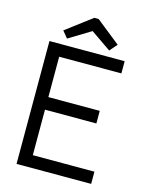

<svg xmlns="http://www.w3.org/2000/svg" viewBox="-118 -867 737 942"><g transform="rotate(15 250.0 -395.5)"><path d="M59 -624H441V-562H125V-357H386V-293H125V-62H438V0H59ZM111 -692 242 -791H264L387 -693L354 -655L251 -726L139 -658Z"/></g></svg>

Font: Inconsolata
Style: Regular
Weight: 400
Designer: Raph Levien, Kirill Tkachev
Foundry: Cyreal
Version: Version 1.013